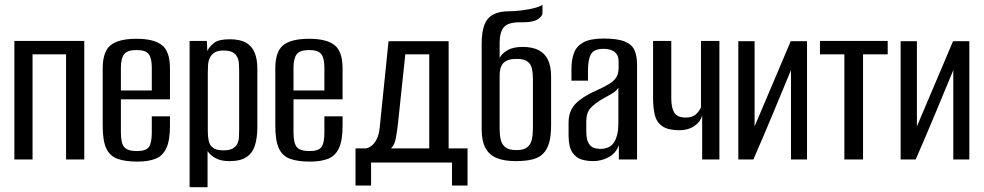

<svg xmlns="http://www.w3.org/2000/svg" viewBox="-20 -666 4109 802"><path d="M40 0V-495H332V0H256V-439H116V0Z M554 9Q503 9 471 -2.5Q439 -14 424 -46Q409 -78 409 -140V-380Q409 -451 442.5 -477.5Q476 -504 550 -504Q623 -504 656.5 -477.5Q690 -451 690 -380V-251H485V-112Q485 -69 498.5 -52Q512 -35 552 -35Q589 -35 601.5 -51.5Q614 -68 614 -112V-180H690V-141Q690 -80 675 -47.5Q660 -15 630 -3Q600 9 554 9ZM485 -288H614V-384Q614 -422 601.5 -439.5Q589 -457 550 -457Q512 -457 498.5 -439.5Q485 -422 485 -384Z M772 116V-495H844L846 -453Q855 -472 874.5 -487Q894 -502 939 -502Q983 -502 1008 -487.5Q1033 -473 1044 -445.5Q1055 -418 1055 -379V-136Q1055 -91 1045 -59Q1035 -27 1010 -10Q985 7 939 7Q902 7 880 -5.5Q858 -18 847 -35V116ZM913 -38Q938 -38 951 -45Q964 -52 970.5 -64Q977 -76 978 -91Q979 -106 979 -123V-369Q979 -386 978 -401Q977 -416 970.5 -428.5Q964 -441 951 -448Q938 -455 913 -455Q889 -455 875.5 -446Q862 -437 856 -423.5Q850 -410 849 -393.5Q848 -377 848 -363V-118Q848 -95 852 -77Q856 -59 870 -48.5Q884 -38 913 -38Z M1275 9Q1224 9 1192 -2.5Q1160 -14 1145 -46Q1130 -78 1130 -140V-380Q1130 -451 1163.5 -477.5Q1197 -504 1271 -504Q1344 -504 1377.5 -477.5Q1411 -451 1411 -380V-251H1206V-112Q1206 -69 1219.5 -52Q1233 -35 1273 -35Q1310 -35 1322.5 -51.5Q1335 -68 1335 -112V-180H1411V-141Q1411 -80 1396 -47.5Q1381 -15 1351 -3Q1321 9 1275 9ZM1206 -288H1335V-384Q1335 -422 1322.5 -439.5Q1310 -457 1271 -457Q1233 -457 1219.5 -439.5Q1206 -422 1206 -384Z M1465 109V-46H1508Q1520 -48 1532 -57Q1544 -66 1553.5 -84.5Q1563 -103 1566 -133L1603 -494H1854V-46H1933V109H1868V13H1530V109ZM1613 -46H1773V-439H1673L1642 -147Q1639 -120 1633.5 -89.5Q1628 -59 1613 -46Z M2134 7Q2086 7 2054.5 -6Q2023 -19 2007.5 -48.5Q1992 -78 1992 -125V-483Q1992 -533 2003.5 -562.5Q2015 -592 2040.5 -605.5Q2066 -619 2106 -619Q2126 -619 2149 -621.5Q2172 -624 2192.5 -628Q2213 -632 2227.5 -637Q2242 -642 2246 -646V-611Q2246 -599 2227 -586Q2208 -573 2167 -573H2152Q2122 -573 2103.5 -565.5Q2085 -558 2076.5 -540Q2068 -522 2067 -491V-424Q2076 -442 2099.5 -456Q2123 -470 2163 -470Q2203 -470 2229 -457Q2255 -444 2268.5 -417Q2282 -390 2282 -345V-143Q2282 -99 2274 -70.5Q2266 -42 2249 -24.5Q2232 -7 2203.5 0Q2175 7 2134 7ZM2137 -39Q2168 -39 2182.5 -51Q2197 -63 2201.5 -83Q2206 -103 2206 -127V-337Q2206 -360 2202 -379Q2198 -398 2183.5 -409Q2169 -420 2138 -420Q2112 -420 2097.5 -413Q2083 -406 2076.5 -394.5Q2070 -383 2068.5 -371Q2067 -359 2067 -347V-127Q2067 -103 2071.5 -83Q2076 -63 2091 -51Q2106 -39 2137 -39Z M2457 7Q2433 7 2410 0.5Q2387 -6 2371 -29Q2355 -52 2355 -101V-154Q2355 -203 2384.5 -233Q2414 -263 2469 -287Q2502 -302 2523 -314.5Q2544 -327 2554 -342.5Q2564 -358 2564 -384V-407Q2564 -429 2555.5 -440.5Q2547 -452 2532.5 -457Q2518 -462 2501 -462Q2461 -462 2448.5 -439.5Q2436 -417 2436 -371V-329H2367V-378Q2367 -415 2377 -443.5Q2387 -472 2416 -488.5Q2445 -505 2501 -505Q2560 -505 2590 -492.5Q2620 -480 2630.5 -456Q2641 -432 2641 -396V0H2565V-60Q2554 -27 2523.5 -10Q2493 7 2457 7ZM2487 -44Q2528 -44 2545.5 -72.5Q2563 -101 2563 -150V-300Q2554 -285 2533.5 -273.5Q2513 -262 2492 -250Q2462 -232 2445.5 -213Q2429 -194 2429 -160V-117Q2429 -85 2438 -69Q2447 -53 2460.5 -48.5Q2474 -44 2487 -44Z M2913 0V-184Q2906 -157 2880 -139.5Q2854 -122 2818 -122Q2771 -122 2747 -138.5Q2723 -155 2715.5 -185Q2708 -215 2708 -255V-495H2784V-254Q2784 -216 2796.5 -195.5Q2809 -175 2845 -175Q2873 -175 2888 -189.5Q2903 -204 2908 -219V-495H2985V0Z M3064 0V-494H3132V-138L3283 -494H3351V0H3284V-373Q3245 -279 3206.5 -186.5Q3168 -94 3127 0Z M3507 0V-439H3405V-495H3688V-439H3585V0Z M3742 0V-494H3810V-138L3961 -494H4029V0H3962V-373Q3923 -279 3884.5 -186.5Q3846 -94 3805 0Z"/></svg>

Font: Alumni Sans Medium
Style: Regular
Weight: 500
Designer: Robert E. Leuschke
Foundry: Robert E. Leuschke
Version: Version 1.018